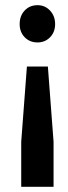

<svg xmlns="http://www.w3.org/2000/svg" viewBox="-20 -563 262 742"><path d="M56 -470Q56 -502 75.5 -522.5Q95 -543 125 -543Q154 -543 173.5 -522Q193 -501 193 -470Q193 -439 173.5 -419Q154 -399 125 -399Q95 -399 75.5 -419Q56 -439 56 -470ZM187 159H62V-15L84 -306H165L187 -15Z"/></svg>

Font: Gontserrat Medium
Style: Regular
Weight: 500
Designer: Julieta Ulanovsky
Foundry: Julieta Ulanovsky
Version: Version 6.001